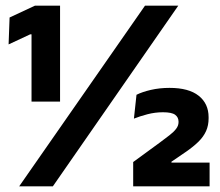

<svg xmlns="http://www.w3.org/2000/svg" viewBox="-20 -659 777 679"><path d="M192.4 -299.7H91.5V-537.6H86.8L10.4 -502L13.9 -597.1L103.7 -639H192.4ZM166.9 0H47.8L492.8 -639H610.5ZM721.2 0H451V-86L545.5 -155.1Q565 -169.6 579.7 -181Q594.5 -192.4 602.9 -203.5Q611.4 -214.5 611.4 -227.1V-228.8Q611.4 -244.2 599.4 -253.1Q587.5 -262 556.2 -262Q528.4 -262 501.2 -254.9Q474.1 -247.8 453.6 -239.5L462.7 -323.8Q482.7 -333.9 513.5 -341.1Q544.4 -348.2 579.5 -348.2Q647.6 -348.2 682.6 -320.4Q717.7 -292.6 717.7 -244.5V-240.4Q717.7 -215.5 708.8 -195.6Q699.9 -175.8 682.1 -158.1Q664.3 -140.5 636.7 -121.5L586.3 -87.1V-70.7L537.8 -84H721.2Z"/></svg>

Font: Anek Malayalam Medium
Style: Regular
Weight: 500
Designer: Maithili Shingre (Malayalam) & Yesha Goshar (Latin)
Foundry: Ek Type
Version: Version 1.003